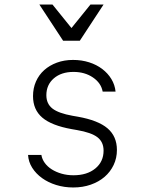

<svg xmlns="http://www.w3.org/2000/svg" viewBox="-20 -815 640 849"><path d="M104 -130Q106 -99 122.5 -73Q139 -47 166 -27.5Q193 -8 228.5 3Q264 14 304 14Q346 14 381.5 1.5Q417 -11 442.5 -33Q468 -55 482.5 -85.5Q497 -116 497 -152Q497 -212 455.5 -247.5Q414 -283 324 -299L301 -303Q239 -314 212 -335Q185 -356 185 -394Q185 -440 218 -468.5Q251 -497 305 -497Q355 -497 391 -472.5Q427 -448 434 -410H491Q488 -440 472.5 -465.5Q457 -491 432 -510Q407 -529 374 -539.5Q341 -550 303 -550Q264 -550 231.5 -538Q199 -526 175.5 -505Q152 -484 139 -454.5Q126 -425 126 -390Q126 -330 167 -295Q208 -260 297 -244L320 -240Q384 -229 411 -208Q438 -187 438 -149Q438 -100 401.5 -70Q365 -40 305 -40Q277 -40 252.5 -47Q228 -54 209 -66Q190 -78 178 -94.5Q166 -111 163 -130ZM259 -635H333L438 -795H380L296 -691L212 -795H154Z"/></svg>

Font: CommitMonoV143 ExtLt
Style: Regular
Weight: 200
Monospace: yes
Designer: Eigil Nikolajsen
Foundry: Eigil Nikolajsen
Version: Version 1.143